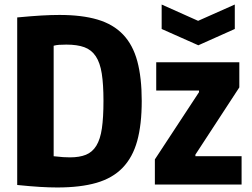

<svg xmlns="http://www.w3.org/2000/svg" viewBox="-20 -815 1113 848"><path d="M694 -795 855 -723 1017 -795V-687L856 -615L694 -687ZM664 -111 859 -408V-415H670V-540H1037V-429L843 -132V-125H1047V0H664ZM233 13Q198 13 156.5 10.5Q115 8 56 2V-738Q120 -744 163 -746.5Q206 -749 243 -749Q342 -749 411 -728.5Q480 -708 523.5 -662.5Q567 -617 586.5 -544.5Q606 -472 606 -369Q606 -265 586 -192.5Q566 -120 521.5 -74Q477 -28 406 -7.5Q335 13 233 13ZM289 -120Q331 -120 359.5 -131.5Q388 -143 405.5 -171.5Q423 -200 430 -248Q437 -296 437 -370Q437 -442 429.5 -490Q422 -538 403 -566.5Q384 -595 352.5 -606.5Q321 -618 273 -618Q253 -618 240.5 -617Q228 -616 217 -613V-125Q243 -122 259 -121Q275 -120 289 -120Z"/></svg>

Font: Encode Sans Compressed
Style: ExtraBold
Weight: 800
Designer: Pablo Impallari, Andres Torresi
Foundry: Pablo Impallari, Andres Torresi
Version: Version 1.000; ttfautohint (v1.00) -l 8 -r 50 -G 200 -x 14 -